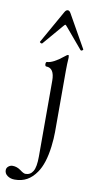

<svg xmlns="http://www.w3.org/2000/svg" viewBox="-151 -708 509 1021"><g transform="rotate(10 103.5 -197.0)"><path d="M-48.8 229.5Q-48.8 217.3 -38.8 209Q-28.8 200.7 -16.1 200.7Q7.3 200.7 28.3 216.3Q47.4 231 57.6 231Q84.5 231 98.4 207.5Q112.3 184.1 112.3 127.9V-281.2Q112.3 -350.6 67.4 -350.6Q64.5 -350.6 62.7 -354.2Q61 -357.9 61 -362.8Q61 -368.2 62.7 -371.6Q64.5 -375 67.4 -375Q82.5 -375 105.2 -386.7Q127.9 -398.4 151.4 -418Q167 -431.2 172.4 -431.2Q176.8 -431.2 176.8 -417.5Q174.3 -382.8 174.3 -345.2V-15.6Q174.3 19.5 168.9 64Q157.2 158.2 122.6 207.5Q100.6 239.3 72.5 255.1Q44.4 271 6.3 271Q-16.1 271 -32.5 259.5Q-48.8 248 -48.8 229.5ZM22 -466.8Q19.5 -466.8 17.1 -468.3Q10.7 -471.7 12.2 -474.6L112.3 -651.9Q119.6 -665 129.4 -665Q138.2 -665 145.5 -651.9L245.6 -474.6Q246.1 -474.1 246.1 -473.1Q246.1 -471.7 241.7 -468.3Q238.8 -466.3 236.3 -466.3Q233.9 -466.3 231.4 -468.8L141.6 -575.2Q132.3 -586.9 128.9 -586.9Q127 -586.9 117.2 -575.2L26.4 -468.8Q24.4 -466.8 22 -466.8Z"/></g></svg>

Font: JuniusX Light
Style: Regular
Weight: 300
Designer: Peter S. Baker
Foundry: Briery Creek Software
Version: Version 1.008